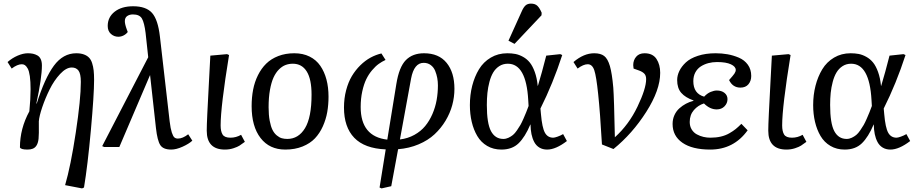

<svg xmlns="http://www.w3.org/2000/svg" viewBox="-20 -817 5108 1067"><path d="M101.1 -460Q76.7 -460 44.9 -436L22 -472.2Q47.4 -494.6 78.1 -507.8Q108.9 -521 134.8 -521Q150.9 -521 163.3 -518.3Q175.8 -515.6 187.7 -509Q199.7 -502.4 206.3 -488.3Q212.9 -474.1 212.9 -453.1Q212.9 -384.8 182.1 -242.2L184.1 -241.2Q228.5 -382.8 279.5 -451.9Q330.6 -521 403.8 -521Q428.2 -521 445.8 -514.6Q463.4 -508.3 474.6 -496.8Q485.8 -485.4 491.9 -466.3Q498 -447.3 500.5 -425.5Q502.9 -403.8 502.9 -373Q502.9 -291 485.1 -94.5Q467.3 102.1 446.8 225.1L436 230L341.8 211.9Q373 105.5 401.1 -80.1Q429.2 -265.6 429.2 -361.8Q429.2 -407.2 416.3 -424.6Q403.3 -441.9 378.9 -441.9Q347.7 -441.9 314 -405.8Q280.3 -369.6 255.9 -320.1Q231.4 -270.5 214.8 -221.4Q198.2 -172.4 195.8 -143.1Q196.8 -63.5 194.3 -45.9Q189.5 -1.5 162.1 9.3Q150.4 14.2 132.8 14.2Q95.2 14.2 90.8 2Q90.8 -102.1 143.1 -198.2Q149.9 -266.6 149.9 -320.8Q149.9 -364.3 145.8 -393.6Q141.6 -422.9 133.8 -436.5Q126 -450.2 118.4 -455.1Q110.8 -460 101.1 -460Z M789.1 -633.8Q782.2 -689.9 769 -713.4Q755.9 -736.8 718.8 -736.8Q699.7 -736.8 686.8 -727.8Q673.8 -718.8 673.8 -699.2Q673.8 -682.6 685.1 -651.9L689.9 -639.2Q681.2 -627.4 667 -620.1Q652.8 -612.8 637.7 -612.8Q613.8 -612.8 596.2 -628.7Q578.6 -644.5 578.6 -672.9Q578.6 -721.7 617.2 -752Q655.8 -782.2 719.7 -782.2Q792 -782.2 825 -745.1Q857.9 -708 868.7 -613.8L922.9 -142.1Q927.7 -102.1 934.8 -80.6Q941.9 -59.1 949.5 -53Q957 -46.9 968.8 -46.9Q995.1 -46.9 1025.9 -70.8L1048.8 -35.2Q1029.8 -17.6 994.6 -1.7Q959.5 14.2 931.6 14.2Q886.7 14.2 870.6 -11Q854.5 -36.1 846.7 -105L814 -399.9L810.1 -391.1L643.1 0H559.1L547.9 -4.9L803.7 -499Z M1241.7 -516.1 1252.9 -511.2Q1206.1 -223.6 1206.1 -120.1Q1206.1 -86.9 1217 -69.3Q1228 -51.8 1260.7 -51.8Q1292 -51.8 1319.8 -67.9L1340.8 -28.8Q1321.8 -14.6 1310.8 -7.6Q1299.8 -0.5 1277.6 6.8Q1255.4 14.2 1230 14.2Q1128.9 14.2 1128.9 -90.8Q1128.9 -119.1 1132.1 -185.5Q1135.3 -252 1141.4 -365.7Q1147.5 -479.5 1148.9 -507.8Z M1378.4 -227.1Q1378.4 -275.9 1386.7 -318.8Q1395 -361.8 1413.6 -399.2Q1432.1 -436.5 1459.5 -463.4Q1486.8 -490.2 1526.6 -505.6Q1566.4 -521 1615.7 -521Q1663.6 -521 1700.4 -502.7Q1737.3 -484.4 1760 -451.4Q1782.7 -418.5 1794.2 -375.2Q1805.7 -332 1805.7 -279.8Q1805.7 -234.9 1798.6 -194.3Q1791.5 -153.8 1774.2 -115Q1756.8 -76.2 1730.2 -48.1Q1703.6 -20 1661.4 -2.9Q1619.1 14.2 1565.4 14.2Q1477.5 14.2 1428 -50Q1378.4 -114.3 1378.4 -227.1ZM1576.7 -44.9Q1638.7 -44.9 1675 -104.7Q1711.4 -164.6 1711.4 -291Q1711.4 -377 1684.6 -419.9Q1657.7 -462.9 1607.4 -462.9Q1585.9 -462.9 1566.9 -455.8Q1547.9 -448.7 1530.3 -431.2Q1512.7 -413.6 1500.2 -386.5Q1487.8 -359.4 1480.2 -317.1Q1472.7 -274.9 1472.7 -221.2Q1472.7 -178.2 1478.8 -146Q1484.9 -113.8 1494.4 -95Q1503.9 -76.2 1518.1 -64.5Q1532.2 -52.7 1546.1 -48.8Q1560.1 -44.9 1576.7 -44.9Z M2505.4 -323.2Q2505.4 -277.8 2493.4 -233.2Q2481.4 -188.5 2456.1 -146.2Q2430.7 -104 2394.8 -70.6Q2358.9 -37.1 2306.4 -14.9Q2253.9 7.3 2192.4 12.2L2154.3 217.8L2100.6 230L2089.4 225.1L2123.5 13.2Q2005.9 8.3 1948.7 -51.3Q1891.6 -110.8 1891.6 -219.2Q1891.6 -270.5 1903.6 -315.7Q1915.5 -360.8 1935.5 -394.3Q1955.6 -427.7 1982.4 -454.1Q2009.3 -480.5 2038.8 -496.6Q2068.4 -512.7 2099.6 -520L2122.6 -483.9Q2102.5 -474.6 2084.5 -461.7Q2066.4 -448.7 2047.6 -426.5Q2028.8 -404.3 2015.4 -376.7Q2002 -349.1 1993.2 -309.1Q1984.4 -269 1984.4 -222.2Q1984.4 -58.1 2132.3 -41L2182.6 -350.1Q2197.8 -444.8 2235.4 -482.9Q2272.9 -521 2336.4 -521Q2418.5 -521 2461.9 -467.8Q2505.4 -414.6 2505.4 -323.2ZM2202.6 -42Q2246.6 -47.4 2282.7 -67.4Q2318.8 -87.4 2342.8 -116.5Q2366.7 -145.5 2383.1 -183.3Q2399.4 -221.2 2406.5 -261Q2413.6 -300.8 2413.6 -342.8Q2413.6 -363.8 2409.9 -383.8Q2406.2 -403.8 2398.2 -423.6Q2390.1 -443.4 2373.5 -455.6Q2356.9 -467.8 2334.5 -467.8Q2281.2 -467.8 2264.6 -380.9Z M2879.4 -753.9Q2889.2 -776.4 2900.4 -786.6Q2911.6 -796.9 2930.7 -796.9Q2954.1 -796.9 2966.8 -784.2Q2979.5 -771.5 2990.2 -746.1L2989.3 -731.9L2839.4 -573.2L2805.7 -590.8ZM2766.6 14.2Q2721.7 14.2 2687.3 -6.1Q2652.8 -26.4 2632.3 -61.3Q2611.8 -96.2 2601.6 -139.6Q2591.3 -183.1 2591.3 -232.9Q2591.3 -289.6 2604.2 -340.3Q2617.2 -391.1 2641.8 -431.9Q2666.5 -472.7 2707.3 -496.8Q2748 -521 2799.3 -521Q2823.7 -521 2844.2 -517.1Q2864.7 -513.2 2886.5 -501.2Q2908.2 -489.3 2924.1 -469.7Q2939.9 -450.2 2951.9 -417.2Q2963.9 -384.3 2968.3 -339.8H2969.2Q2991.2 -411.6 3015.6 -507.8L3093.3 -516.1L3104.5 -511.2Q3053.2 -353 2983.4 -213.9L2986.3 -182.1Q2992.7 -107.9 3008.1 -79.8Q3023.4 -51.8 3054.7 -51.8Q3062 -51.8 3078.6 -57.6Q3095.2 -63.5 3109.4 -71.8L3130.4 -33.2Q3068.4 14.2 3020.5 14.2Q2996.1 14.2 2977.8 3.2Q2959.5 -7.8 2949 -27.6Q2938.5 -47.4 2933.6 -71.5Q2928.7 -95.7 2928.2 -125H2927.2Q2897.9 -55.7 2862.1 -20.8Q2826.2 14.2 2766.6 14.2ZM2777.3 -44.9Q2792 -44.9 2805.9 -51.5Q2819.8 -58.1 2830.6 -66.9Q2841.3 -75.7 2853 -92.8Q2864.7 -109.9 2872.1 -122.6Q2879.4 -135.3 2889.4 -158.2Q2899.4 -181.2 2904.1 -192.9Q2908.7 -204.6 2917.5 -228L2915.5 -261.2Q2904.3 -462.9 2802.2 -462.9Q2775.4 -462.9 2754.6 -449.5Q2733.9 -436 2720.9 -414.3Q2708 -392.6 2700 -362.1Q2691.9 -331.5 2688.7 -300.5Q2685.5 -269.5 2685.5 -233.9Q2685.5 -131.3 2708.7 -88.1Q2731.9 -44.9 2777.3 -44.9Z M3325.2 -14.2Q3314.9 -194.3 3304.2 -293.9Q3293.9 -393.1 3282.7 -426.5Q3271.5 -460 3246.1 -460Q3222.2 -460 3189.9 -436L3167 -472.2Q3224.1 -521 3282.2 -521Q3317.9 -521 3337.6 -505.9Q3357.4 -490.7 3369.4 -450Q3381.3 -409.2 3388.2 -330.1Q3392.6 -273.9 3397 -54.2Q3474.6 -124 3522.7 -224.4Q3570.8 -324.7 3570.8 -377Q3570.8 -397 3560.8 -407.5Q3550.8 -418 3532.2 -424.8L3501 -436Q3499 -449.7 3499 -455.1Q3499 -482.4 3515.4 -501.7Q3531.7 -521 3562 -521Q3607.4 -521 3628.2 -489.5Q3648.9 -458 3648.9 -412.1Q3648.9 -316.9 3571.5 -195.3Q3494.1 -73.7 3389.2 11.2Z M3926.8 14.2Q3827.1 14.2 3772.5 -23.7Q3717.8 -61.5 3717.8 -127.9Q3717.8 -154.8 3728 -177.2Q3738.3 -199.7 3755.6 -215.1Q3772.9 -230.5 3792.2 -240.7Q3811.5 -251 3834 -256.8V-258.8Q3788.6 -274.9 3765.9 -301Q3743.2 -327.1 3743.2 -372.1Q3743.2 -397 3755.1 -422.1Q3767.1 -447.3 3791.3 -470Q3815.4 -492.7 3858.4 -506.8Q3901.4 -521 3957 -521Q3991.2 -521 4022.9 -515.4Q4054.7 -509.8 4085.9 -496.6Q4117.2 -483.4 4136 -457.3Q4154.8 -431.2 4154.8 -395Q4154.8 -367.2 4139.2 -348.6Q4123.5 -330.1 4094.7 -330.1Q4051.8 -330.1 4031.7 -372.1Q4053.7 -396.5 4061.3 -407.7Q4068.8 -418.9 4068.8 -428.2Q4068.8 -446.8 4042 -459.5Q4015.1 -472.2 3964.8 -472.2Q3939 -472.2 3916.3 -466.1Q3893.6 -460 3874.5 -447.8Q3855.5 -435.5 3844.2 -414.6Q3833 -393.6 3833 -366.2Q3833 -296.9 3893.1 -279.8Q3910.2 -298.3 3929.4 -306.2Q3948.7 -314 3962.9 -314Q3990.2 -314 4006.6 -300.5Q4022.9 -287.1 4022.9 -266.1Q4022.9 -243.2 4006.3 -226.1Q3989.7 -209 3962.9 -209Q3925.3 -209 3892.1 -242.2Q3859.4 -231.9 3836.2 -205.3Q3813 -178.7 3813 -139.2Q3813 -115.2 3824 -97.4Q3835 -79.6 3852.8 -70.1Q3870.6 -60.5 3889.4 -56.2Q3908.2 -51.8 3927.7 -51.8Q3959 -51.8 3985.4 -57.9Q4011.7 -64 4033 -76.2Q4054.2 -88.4 4068.4 -99.9Q4082.5 -111.3 4100.1 -128.9L4134.8 -92.8Q4057.6 14.2 3926.8 14.2Z M4362.3 -516.1 4373.5 -511.2Q4326.7 -223.6 4326.7 -120.1Q4326.7 -86.9 4337.6 -69.3Q4348.6 -51.8 4381.3 -51.8Q4412.6 -51.8 4440.4 -67.9L4461.4 -28.8Q4442.4 -14.6 4431.4 -7.6Q4420.4 -0.5 4398.2 6.8Q4376 14.2 4350.6 14.2Q4249.5 14.2 4249.5 -90.8Q4249.5 -119.1 4252.7 -185.5Q4255.9 -252 4262 -365.7Q4268.1 -479.5 4269.5 -507.8Z M4674.3 14.2Q4629.4 14.2 4595 -6.1Q4560.5 -26.4 4540 -61.3Q4519.5 -96.2 4509.3 -139.6Q4499 -183.1 4499 -232.9Q4499 -289.6 4512 -340.3Q4524.9 -391.1 4549.6 -431.9Q4574.2 -472.7 4615 -496.8Q4655.8 -521 4707 -521Q4731.4 -521 4752 -517.1Q4772.5 -513.2 4794.2 -501.2Q4815.9 -489.3 4831.8 -469.7Q4847.7 -450.2 4859.6 -417.2Q4871.6 -384.3 4876 -339.8H4877Q4898.9 -411.6 4923.3 -507.8L5001 -516.1L5012.2 -511.2Q4960.9 -353 4891.1 -213.9L4894 -182.1Q4900.4 -107.9 4915.8 -79.8Q4931.2 -51.8 4962.4 -51.8Q4969.7 -51.8 4986.3 -57.6Q5002.9 -63.5 5017.1 -71.8L5038.1 -33.2Q4976.1 14.2 4928.2 14.2Q4903.8 14.2 4885.5 3.2Q4867.2 -7.8 4856.7 -27.6Q4846.2 -47.4 4841.3 -71.5Q4836.4 -95.7 4835.9 -125H4835Q4805.7 -55.7 4769.8 -20.8Q4733.9 14.2 4674.3 14.2ZM4685.1 -44.9Q4699.7 -44.9 4713.6 -51.5Q4727.5 -58.1 4738.3 -66.9Q4749 -75.7 4760.7 -92.8Q4772.5 -109.9 4779.8 -122.6Q4787.1 -135.3 4797.1 -158.2Q4807.1 -181.2 4811.8 -192.9Q4816.4 -204.6 4825.2 -228L4823.2 -261.2Q4812 -462.9 4710 -462.9Q4683.1 -462.9 4662.4 -449.5Q4641.6 -436 4628.7 -414.3Q4615.7 -392.6 4607.7 -362.1Q4599.6 -331.5 4596.4 -300.5Q4593.3 -269.5 4593.3 -233.9Q4593.3 -131.3 4616.5 -88.1Q4639.6 -44.9 4685.1 -44.9Z"/></svg>

Font: Literata Book
Style: Italic
Weight: 400
Italic angle: -3°
Designer: Latin by Veronika Burian and Jose Scaglione. Greek by Irene Vlachou. Cyrillic by Vera Evstafieva
Foundry: TypeTogether
Version: Version 1.003;PS 001.003;hotconv 1.0.88;makeotf.lib2.5.64775